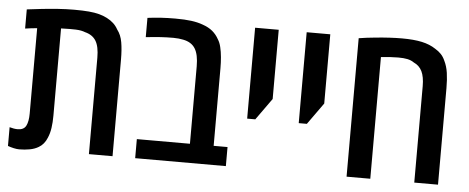

<svg xmlns="http://www.w3.org/2000/svg" viewBox="-46 -748 2107 862"><g transform="rotate(5 1007.5 -317.0)"><path d="M64.9 5.9Q53.7 5.9 40.3 2.9Q26.9 0 13.2 -4.9V-89.4Q33.7 -83.5 49.8 -83.5Q77.6 -83.5 87.6 -103Q97.7 -122.6 97.7 -158.2V-543Q84.5 -542 71 -540.3Q57.6 -538.6 43.9 -536.6V-623Q74.7 -627 110.6 -630.9Q146.5 -634.8 184.1 -637.5Q221.7 -640.1 255.9 -640.1Q295.4 -640.1 322.5 -637.7Q349.6 -635.3 368.9 -630.1Q388.2 -625 405.3 -616.2Q422.4 -607.4 434.8 -595.9Q447.3 -584.5 456.1 -568.4Q473.6 -545.9 479.2 -512.9Q484.9 -480 484.9 -436V0H378.4V-434.6Q378.4 -484.9 362.8 -510.3Q347.2 -535.6 313.5 -543.9Q296.9 -550.8 271.5 -551.8Q260.3 -552.2 243.7 -552.2Q227.1 -552.2 204.6 -551.3V-158.2Q204.6 -127.9 200.9 -102.8Q197.3 -77.6 188.5 -57.6Q176.3 -26.9 151.4 -12.7Q134.3 -2.4 111.8 1.7Q89.4 5.9 64.9 5.9Z M586.9 0V-85.9H826.2V-434.6Q826.2 -487.8 809.6 -514.6Q793 -541.5 755.4 -548.8Q746.1 -550.8 734.6 -552Q723.1 -553.2 710.9 -553.2Q681.2 -553.2 654.3 -551.5Q627.4 -549.8 586.9 -545.4V-632.3Q617.2 -636.2 647.9 -638.2Q678.7 -640.1 712.4 -640.1Q755.4 -640.1 784.4 -636.2Q813.5 -632.3 835.9 -624Q863.3 -614.7 881.1 -599.9Q898.9 -585 910.2 -564Q918.9 -550.8 923.8 -530.3Q928.7 -509.8 930.9 -485.6Q933.1 -461.4 933.1 -436V-85.9H995.6V0Z M1072.3 -220.7V-630.4H1178.7V-318.4L1108.9 -220.7Z M1304.7 -220.7V-630.4H1411.1V-318.4L1341.3 -220.7Z M1539.6 0V-624Q1557.1 -627 1575.7 -629.2Q1594.2 -631.3 1613.8 -633.3Q1647 -636.7 1677.2 -638.4Q1707.5 -640.1 1733.4 -640.1Q1787.1 -640.1 1823.2 -632.3Q1859.4 -624.5 1885.7 -606.9Q1901.4 -597.7 1912.6 -585.9Q1923.8 -574.2 1931.2 -557.1Q1942.9 -533.7 1947.3 -503.7Q1951.7 -473.6 1951.7 -434.6V0H1844.7V-434.6Q1844.7 -476.6 1832.8 -501.2Q1820.8 -525.9 1795.4 -537.1Q1783.2 -545.9 1766.1 -549.6Q1749 -553.2 1724.6 -553.2Q1709 -553.2 1689.7 -552Q1670.4 -550.8 1646.5 -548.3V0Z"/></g></svg>

Font: Open Sans
Style: Regular
Weight: 600
Width: 3
Foundry: Ascender Corporation
Version: Version 1.000